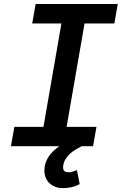

<svg xmlns="http://www.w3.org/2000/svg" viewBox="-20 -731 627 960"><path d="M158.2 -710.9H568.8L551.8 -613.8H402.8L313 -96.7H462.4L445.3 0H383.8L386.7 1.5Q371.6 8.8 356.2 18.1Q340.8 27.3 328.1 39.3Q315.4 51.3 306.6 66.4Q297.9 81.5 295.9 99.6Q293.9 113.8 299.8 121.8Q305.7 129.9 320.8 130.4Q332 130.9 343 127.2Q354 123.5 364.7 119.6L378.4 189.5Q358.9 200.2 337.2 205.1Q315.4 210 293.5 209.5Q272.5 209.5 255.4 202.6Q238.3 195.8 226.1 183.6Q213.9 171.4 207.5 154.3Q201.2 137.2 202.1 116.2Q202.6 97.7 208.7 81.1Q214.8 64.5 224.9 49.8Q234.9 35.2 248.3 22.7Q261.7 10.3 276.4 0H34.7L51.8 -96.7H197.3L287.1 -613.8H141.1Z"/></svg>

Font: Roboto Mono Medium
Style: Italic
Weight: 500
Designer: Google
Version: Version 2.000985; 2015; ttfautohint (v1.3)